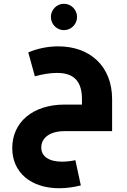

<svg xmlns="http://www.w3.org/2000/svg" viewBox="-20 -696 673 1019"><path d="M319 -536C358 -536 389 -568 389 -606C389 -644 358 -676 319 -676C281 -676 250 -644 250 -606C250 -568 281 -536 319 -536ZM289 -450C235 -450 180 -439 130 -418L165 -291C205 -302 246 -309 282 -309C363 -309 415 -274 415 -170V-141H323C156 -141 45 -49 45 90C45 221 146 303 294 303C332 303 369 298 409 288L380 154C358 159 334 162 309 162C240 162 199 134 199 87C199 36 244 0 323 0H575V-170C575 -344 458 -450 289 -450Z"/></svg>

Font: UULA Sans
Style: Bold
Weight: 700
Designer: Mohamed Gaber, Laura Garcia Mut
Foundry: Kief Type Foundry
Version: Version 3.006;hotconv 1.0.109;makeotfexe 2.5.65596